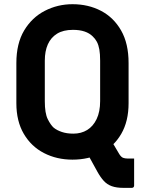

<svg xmlns="http://www.w3.org/2000/svg" viewBox="-20 -740 690 914"><path d="M489 -104.7Q506.5 -76 518.9 -55.4Q531.3 -34.7 548.1 -6Q556.9 7.7 565.9 11.2Q575 14.6 586 14.6Q590.4 14.6 593.2 14.6Q596 14.6 600 14.6H618.5Q618.5 45.1 618.5 78.5Q618.5 111.9 618.5 143.3Q618.5 148.3 615.5 151.3Q612.5 154.3 607.5 154.3Q600.7 154.3 589.1 154.3Q577.4 154.3 568 154.3Q534.4 154.3 512.1 146.3Q489.8 138.3 473.9 120.9Q458 103.5 443.5 77.2Q424.2 43.1 407.8 12.4Q391.4 -18.3 373 -52.3ZM325.1 -720Q400.4 -720 460.7 -688.5Q521 -657 556.5 -595Q592.1 -532.9 592.1 -439.9V-248.7Q592.1 -162.7 557.1 -102.6Q522.1 -42.5 462 -11.3Q402 20 324.9 20Q250.3 20 189.5 -11.3Q128.8 -42.5 93.4 -102.7Q57.9 -162.8 57.9 -248.8V-439.9Q57.9 -532.9 95 -595Q132.2 -657 193.4 -688.5Q254.6 -720 325.1 -720ZM193.3 -258.2Q193.3 -200.8 207.3 -172.8Q221.3 -144.8 236.2 -131.6Q250.5 -120 274.1 -111.9Q297.6 -103.8 329.1 -103.8Q366.6 -103.8 395 -121.2Q423.3 -138.5 440 -173.2Q456.7 -208 456.7 -258.9V-451.3Q456.7 -482.6 453 -504.2Q449.2 -525.8 441.2 -540.9Q433.2 -555.9 421.2 -566.9Q406 -582 382.9 -589.9Q359.8 -597.9 326.9 -597.9Q281.5 -597.9 251.9 -579.8Q222.4 -561.6 207.8 -529Q193.3 -496.4 193.3 -451.3Z"/></svg>

Font: Recursive Sans Linear Light
Style: Regular
Weight: 300
Version: Version 1.085